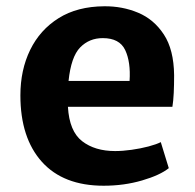

<svg xmlns="http://www.w3.org/2000/svg" viewBox="-20 -584 620 612"><path d="M310.5 8Q182 8 113.5 -68.2Q45 -144.5 45 -280Q45 -361 76.2 -425Q107.5 -489 167 -526.2Q226.5 -563.5 312.5 -564Q370 -564.5 420.2 -543.5Q470.5 -522.5 502.2 -474.2Q534 -426 535 -344.5Q535 -314 533.8 -287.8Q532.5 -261.5 529.5 -243.5H196.5Q201 -165.5 241.8 -134Q282.5 -102.5 347 -102.5Q371 -102.5 399.5 -106.5Q428 -110.5 453.5 -117.2Q479 -124 492.5 -131L518 -48Q490 -25.5 432.8 -8.8Q375.5 8 310.5 8ZM307.5 -462.5Q264.5 -462.5 235.5 -432.8Q206.5 -403 198.5 -326H393Q397 -386.5 379 -424.5Q361 -462.5 307.5 -462.5Z"/></svg>

Font: Merriweather Sans
Style: Bold
Weight: 700
Designer: Eben Sorkin
Foundry: Eben Sorkin
Version: Version 1.008; ttfautohint (v1.7.19-72a1) -l 8 -r 50 -G 200 